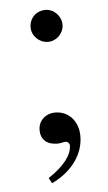

<svg xmlns="http://www.w3.org/2000/svg" viewBox="-47 -492 373 665"><g transform="rotate(-5 139.0 -159.0)"><path d="M191 -403C191 -433 166 -459 136 -459C104 -459 80 -435 80 -403C80 -373 106 -348 136 -348C166 -348 191 -373 191 -403ZM107 141C177 108 219 50 219 -13C219 -67 184 -102 139 -102C106 -102 80 -79 80 -46C80 -13 101 6 138 6C147 6 160 2 166 2C174 2 180 9 180 16C180 49 152 86 97 122Z"/></g></svg>

Font: STIXGeneral
Style: Regular
Weight: 400
Designer: MicroPress Inc., with final additions and corrections provided by Coen Hoffman, Elsevier (retired)
Version: Version 1.1.0